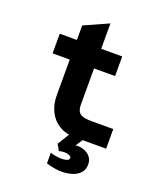

<svg xmlns="http://www.w3.org/2000/svg" viewBox="-167 -827 984 1158"><g transform="rotate(20 325.0 -248.5)"><path d="M370 0Q314 0 271.5 -25.5Q229 -51 206 -96.5Q183 -142 183 -200V-649L339 -719V-200Q339 -174 346.5 -157.5Q354 -141 374.5 -133.5Q395 -126 432 -126H573V0ZM73 -430V-556H474V-430ZM367 222Q344 222 318 217.5Q292 213 268 205V137Q282 142 302.5 145.5Q323 149 341 149Q360 149 374.5 144Q389 139 389 127Q389 117 374.5 111.5Q360 106 343 106Q334 106 325.5 107.5Q317 109 310 111L288 72L349 -28L426 -5L392 45Q396 44 399.5 43.5Q403 43 406 43Q429 43 451.5 52Q474 61 489 79.5Q504 98 504 127Q504 160 485 181Q466 202 435 212Q404 222 367 222Z"/></g></svg>

Font: Azeret Mono Thin
Style: Regular
Weight: 100
Designer: Martin Vácha
Foundry: Displaay
Version: Version 1.002